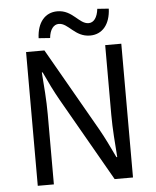

<svg xmlns="http://www.w3.org/2000/svg" viewBox="-57 -889 761 938"><g transform="rotate(-5 323.5 -420.5)"><path d="M90 0H169V-345C169 -413 163 -484 158 -550H162C184 -502 208 -453 233 -409L467 0H557V-656H478V-314C478 -246 484 -174 489 -106H485C462 -154 439 -203 414 -247L180 -656H90ZM409 -709C469 -709 508 -755 511 -832L455 -836C450 -793 432 -770 407 -770C360 -770 334 -841 259 -841C199 -841 160 -795 157 -718L213 -714C217 -756 236 -779 261 -779C308 -779 334 -709 409 -709Z"/></g></svg>

Font: DAIFUKU Sans
Style: Regular
Weight: 400
Designer: Original font ‘Source Han Sans JP’ : Paul D. Hunt
Foundry: Daifuku
Version: Version 1.000